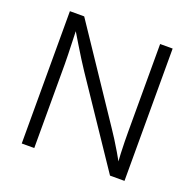

<svg xmlns="http://www.w3.org/2000/svg" viewBox="-128 -860 1004 992"><g transform="rotate(20 374.5 -364.0)"><path d="M91.8 0V-727.5H170.4L502.4 -231.9Q516.1 -211.9 533 -185.1Q549.8 -158.2 568.4 -127Q586.9 -95.7 604.5 -62L594.2 -59.6Q591.8 -93.8 590.3 -127.2Q588.9 -160.6 588.4 -190.4Q587.9 -220.2 587.9 -242.7V-727.5H656.7V0H577.1L267.1 -460.9Q250 -486.8 231.9 -515.4Q213.9 -543.9 192.1 -580.1Q170.4 -616.2 141.6 -664.1L154.8 -667.5Q156.2 -622.6 157.5 -583.5Q158.7 -544.4 159.7 -513.7Q160.6 -482.9 160.6 -461.4V0Z"/></g></svg>

Font: Inter 18pt Light
Style: Regular
Weight: 300
Designer: Rasmus Andersson
Foundry: rsms
Version: Version 4.001;git-66647c0bb